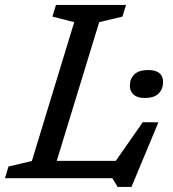

<svg xmlns="http://www.w3.org/2000/svg" viewBox="-40 -724 702 780"><path d="M363 -634 169 0H-20L-5.5 -47.5L89.5 -70L261.5 -634L173 -656.5L187.5 -704H472L457.5 -656.5ZM405.5 -35 540 -227.5 603.5 -227 494 35.5H438L416.5 0H74L97.5 -70.5H462ZM548 -326Q519 -326 503.2 -339.2Q487.5 -352.5 487.5 -376Q487.5 -404 505.8 -421.8Q524 -439.5 562.5 -439.5Q592 -439.5 607.2 -427.2Q622.5 -415 622.5 -391Q622.5 -362.5 604.5 -344.2Q586.5 -326 548 -326Z"/></svg>

Font: Newsreader 7pt
Style: Italic
Weight: 400
Italic angle: -17°
Designer: Hugues Gentile
Foundry: Production Type
Version: Version 1.003